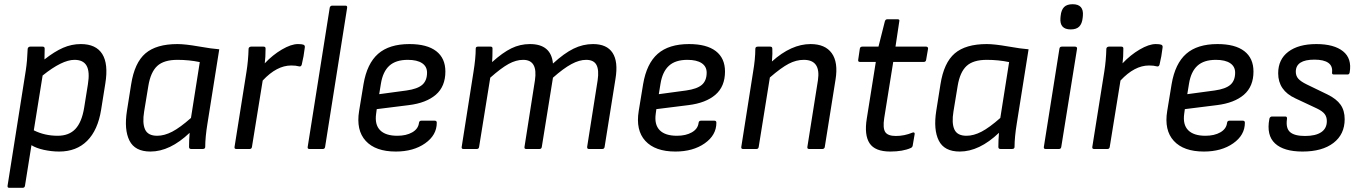

<svg xmlns="http://www.w3.org/2000/svg" viewBox="-20 -710 6482 915"><path d="M23.9 185.1Q14.6 185.1 16.1 174.8L103 -375Q109.9 -420.4 111.8 -476.1Q111.8 -481.4 115.5 -484.6Q119.1 -487.8 124 -487.8H183.1Q192.9 -487.8 192.9 -478Q192.9 -442.9 191.9 -426.8Q239.7 -464.4 280.5 -482.2Q321.3 -500 365.2 -500Q437.5 -500 467.3 -452.6Q497.1 -405.3 481.9 -312L461.9 -187Q446.3 -89.8 395.3 -38.8Q344.2 12.2 262.2 12.2Q226.1 12.2 189.2 4.2Q152.3 -3.9 129.9 -18.1L99.1 174.8Q97.7 185.1 87.9 185.1ZM335 -424.8Q275.9 -424.8 183.1 -350.1L141.1 -88.9Q192.9 -63 254.9 -63Q308.6 -63 339.1 -95.2Q369.6 -127.4 380.9 -195.8L398.9 -308.1Q408.7 -368.2 392.8 -396.5Q377 -424.8 335 -424.8Z M696.8 12.2Q623 12.2 596.9 -40Q570.8 -92.3 585 -182.1L605 -308.1Q621.1 -411.1 673.1 -455.6Q725.1 -500 825.7 -500Q862.3 -500 926.3 -488.8Q990.2 -477.5 1024.9 -475.1L968.8 -122.1Q958 -55.7 958 -9.8Q958 0 945.8 0H891.1Q880.9 0 880.9 -9.8Q880.9 -42.5 883.8 -77.1Q790 12.2 696.8 12.2ZM729 -63Q763.2 -63 800.8 -82.5Q838.4 -102.1 890.1 -147.9L932.1 -414.1Q881.3 -424.8 825.7 -424.8Q760.7 -424.8 729.2 -395.5Q697.8 -366.2 687 -300.8L667 -179.2Q657.7 -123 671.4 -93Q685.1 -63 729 -63Z M1106 0Q1096.2 0 1097.7 -9.8L1154.8 -369.1Q1163.1 -421.4 1164.6 -477.1Q1164.6 -481.9 1168.2 -484.9Q1171.9 -487.8 1176.8 -487.8H1235.8Q1245.6 -487.8 1245.6 -479Q1245.6 -437.5 1241.7 -408.2Q1279.3 -448.2 1323.5 -474.1Q1367.7 -500 1399.9 -500Q1418.5 -500 1425.8 -497.1Q1434.1 -494.1 1432.6 -483.9Q1427.7 -440.9 1418 -401.9Q1414.6 -390.6 1403.8 -394Q1390.6 -397.9 1367.7 -397.9Q1298.8 -397.9 1231.9 -326.2L1180.7 -9.8Q1179.2 0 1169.9 0Z M1454.6 0Q1444.8 0 1446.3 -9.8L1551.3 -672.9Q1551.8 -677.2 1555.2 -680.2Q1558.6 -683.1 1562.5 -683.1H1626.5Q1635.7 -683.1 1634.3 -672.9L1529.3 -9.8Q1527.8 0 1518.6 0Z M1866.2 12.2Q1769.5 12.2 1722.9 -38.6Q1676.3 -89.4 1691.4 -181.2L1712.4 -309.1Q1729 -407.2 1782 -453.6Q1835 -500 1931.2 -500Q2015.1 -500 2058.8 -466.3Q2102.5 -432.6 2102.5 -369.1Q2102.5 -297.9 2056.9 -258.5Q2011.2 -219.2 1928.2 -209L1775.4 -189.9L1772.5 -168Q1765.1 -116.2 1791.3 -89.6Q1817.4 -63 1873.5 -63Q1916 -63 1944.6 -79.3Q1973.1 -95.7 1976.6 -124Q1978 -134.8 1987.3 -134.8H2052.2Q2061.5 -134.8 2061.5 -125Q2061.5 -65.9 2005.9 -26.9Q1950.2 12.2 1866.2 12.2ZM1787.1 -261.2 1917.5 -278.8Q1969.7 -286.1 1992.4 -305.9Q2015.1 -325.7 2015.1 -363.8Q2015.1 -393.1 1991.5 -408.9Q1967.8 -424.8 1923.3 -424.8Q1866.2 -424.8 1835.4 -396.7Q1804.7 -368.7 1795.4 -312Z M2188.5 0Q2178.7 0 2180.2 -9.8L2236.3 -366.2Q2247.1 -432.6 2247.1 -478Q2247.1 -487.8 2257.3 -487.8H2318.4Q2327.1 -487.8 2327.1 -479Q2327.1 -438 2325.2 -414.1Q2375.5 -459.5 2417 -479.7Q2458.5 -500 2505.4 -500Q2606.4 -500 2615.2 -407.2Q2668.5 -456.1 2713.1 -478Q2757.8 -500 2806.2 -500Q2872.1 -500 2899.4 -458Q2926.8 -416 2913.1 -334L2861.3 -9.8Q2859.9 0 2850.1 0H2786.1Q2776.9 0 2778.3 -11.2L2828.1 -327.1Q2835.4 -376.5 2822.5 -400.6Q2809.6 -424.8 2773.4 -424.8Q2740.7 -424.8 2703.1 -404.5Q2665.5 -384.3 2615.2 -339.8L2562 -9.8Q2560.5 0 2551.3 0H2487.3Q2478 0 2479.5 -9.8L2529.3 -327.1Q2543.9 -424.8 2473.1 -424.8Q2439.5 -424.8 2403.8 -405.3Q2368.2 -385.7 2316.4 -339.8L2263.2 -9.8Q2261.7 0 2252.4 0Z M3198.7 12.2Q3102.1 12.2 3055.4 -38.6Q3008.8 -89.4 3023.9 -181.2L3044.9 -309.1Q3061.5 -407.2 3114.5 -453.6Q3167.5 -500 3263.7 -500Q3347.7 -500 3391.4 -466.3Q3435.1 -432.6 3435.1 -369.1Q3435.1 -297.9 3389.4 -258.5Q3343.8 -219.2 3260.7 -209L3107.9 -189.9L3105 -168Q3097.7 -116.2 3123.8 -89.6Q3149.9 -63 3206.1 -63Q3248.5 -63 3277.1 -79.3Q3305.7 -95.7 3309.1 -124Q3310.5 -134.8 3319.8 -134.8H3384.8Q3394 -134.8 3394 -125Q3394 -65.9 3338.4 -26.9Q3282.7 12.2 3198.7 12.2ZM3119.6 -261.2 3250 -278.8Q3302.2 -286.1 3325 -305.9Q3347.7 -325.7 3347.7 -363.8Q3347.7 -393.1 3324 -408.9Q3300.3 -424.8 3255.9 -424.8Q3198.7 -424.8 3168 -396.7Q3137.2 -368.7 3127.9 -312Z M3521 0Q3511.2 0 3512.7 -9.8L3568.8 -366.2Q3579.6 -428.7 3579.6 -477.1Q3579.6 -487.8 3591.8 -487.8H3649.9Q3655.3 -487.8 3657.7 -485.8Q3660.2 -483.9 3660.6 -478Q3662.1 -459 3658.7 -417Q3751 -500 3842.8 -500Q3912.6 -500 3943.8 -456.5Q3975.1 -413.1 3961.9 -331.1L3910.6 -9.8Q3910.2 -5.4 3907 -2.7Q3903.8 0 3899.9 0H3835.9Q3826.2 0 3827.6 -9.8L3877.9 -327.1Q3892.6 -424.8 3810.5 -424.8Q3774.4 -424.8 3738.8 -406.2Q3703.1 -387.7 3648.9 -340.8L3595.7 -9.8Q3594.2 0 3585 0Z M4222.7 12.2Q4149.9 12.2 4124 -27.3Q4098.1 -66.9 4110.8 -145L4153.8 -415H4077.6Q4068.4 -415 4069.8 -424.8L4077.6 -478Q4079.1 -487.8 4089.8 -487.8H4166.5L4196.8 -607.9Q4199.7 -618.2 4208.5 -618.2H4257.8Q4268.6 -618.2 4265.6 -607.9L4247.6 -487.8H4393.6Q4397.9 -487.8 4400.6 -485.1Q4403.3 -482.4 4402.8 -478L4393.6 -424.8Q4392.1 -415 4382.8 -415H4236.8L4193.8 -147Q4186.5 -99.6 4198.7 -80.8Q4210.9 -62 4249.5 -62Q4290 -62 4328.6 -78.1Q4333.5 -80.1 4336.7 -78.1Q4339.8 -76.2 4338.9 -70.8L4329.6 -16.1Q4328.1 -8.3 4320.8 -4.9Q4282.7 12.2 4222.7 12.2Z M4553.7 12.2Q4480 12.2 4453.9 -40Q4427.7 -92.3 4441.9 -182.1L4461.9 -308.1Q4478 -411.1 4530 -455.6Q4582 -500 4682.6 -500Q4719.2 -500 4783.2 -488.8Q4847.2 -477.5 4881.8 -475.1L4825.7 -122.1Q4814.9 -55.7 4814.9 -9.8Q4814.9 0 4802.7 0H4748Q4737.8 0 4737.8 -9.8Q4737.8 -42.5 4740.7 -77.1Q4647 12.2 4553.7 12.2ZM4585.9 -63Q4620.1 -63 4657.7 -82.5Q4695.3 -102.1 4747.1 -147.9L4789.1 -414.1Q4738.3 -424.8 4682.6 -424.8Q4617.7 -424.8 4586.2 -395.5Q4554.7 -366.2 4543.9 -300.8L4523.9 -179.2Q4514.6 -123 4528.3 -93Q4542 -63 4585.9 -63Z M5082.5 -569.8Q5028.8 -569.8 5033.7 -625L5034.7 -634.8Q5037.6 -662.6 5051 -676.3Q5064.5 -689.9 5091.8 -689.9Q5145.5 -689.9 5140.6 -634.8L5139.6 -625Q5136.7 -597.2 5123.3 -583.5Q5109.9 -569.8 5082.5 -569.8ZM4962.9 0Q4953.1 0 4954.6 -9.8L5028.8 -478Q5030.3 -487.8 5040.5 -487.8H5102.5Q5107.9 -487.8 5110.6 -485.4Q5113.3 -482.9 5112.8 -478L5037.6 -9.8Q5036.1 0 5026.9 0Z M5193.8 0Q5184.1 0 5185.5 -9.8L5242.7 -369.1Q5251 -421.4 5252.4 -477.1Q5252.4 -481.9 5256.1 -484.9Q5259.8 -487.8 5264.6 -487.8H5323.7Q5333.5 -487.8 5333.5 -479Q5333.5 -437.5 5329.6 -408.2Q5367.2 -448.2 5411.4 -474.1Q5455.6 -500 5487.8 -500Q5506.3 -500 5513.7 -497.1Q5522 -494.1 5520.5 -483.9Q5515.6 -440.9 5505.9 -401.9Q5502.4 -390.6 5491.7 -394Q5478.5 -397.9 5455.6 -397.9Q5386.7 -397.9 5319.8 -326.2L5268.6 -9.8Q5267.1 0 5257.8 0Z M5717.3 12.2Q5620.6 12.2 5574 -38.6Q5527.3 -89.4 5542.5 -181.2L5563.5 -309.1Q5580.1 -407.2 5633.1 -453.6Q5686 -500 5782.2 -500Q5866.2 -500 5909.9 -466.3Q5953.6 -432.6 5953.6 -369.1Q5953.6 -297.9 5908 -258.5Q5862.3 -219.2 5779.3 -209L5626.5 -189.9L5623.5 -168Q5616.2 -116.2 5642.3 -89.6Q5668.5 -63 5724.6 -63Q5767.1 -63 5795.7 -79.3Q5824.2 -95.7 5827.6 -124Q5829.1 -134.8 5838.4 -134.8H5903.3Q5912.6 -134.8 5912.6 -125Q5912.6 -65.9 5856.9 -26.9Q5801.3 12.2 5717.3 12.2ZM5638.2 -261.2 5768.6 -278.8Q5820.8 -286.1 5843.5 -305.9Q5866.2 -325.7 5866.2 -363.8Q5866.2 -393.1 5842.5 -408.9Q5818.8 -424.8 5774.4 -424.8Q5717.3 -424.8 5686.5 -396.7Q5655.8 -368.7 5646.5 -312Z M6187.5 12.2Q6097.7 12.2 6056.2 -26.6Q6014.6 -65.4 6029.3 -143.1Q6029.8 -147.9 6033.4 -151.4Q6037.1 -154.8 6041.5 -154.8H6105.5Q6114.7 -154.8 6113.3 -143.1Q6106.9 -99.1 6127.9 -80.6Q6148.9 -62 6199.2 -62Q6250 -62 6276.6 -80.1Q6303.2 -98.1 6303.2 -132.8Q6303.2 -153.3 6292.5 -167Q6281.7 -180.7 6256.3 -192.9L6153.3 -241.2Q6071.3 -278.8 6071.3 -360.8Q6071.3 -426.8 6119.6 -463.4Q6168 -500 6253.4 -500Q6337.4 -500 6380.4 -465.6Q6423.3 -431.2 6412.1 -365.2Q6410.2 -355 6402.3 -355H6336.4Q6326.7 -355 6328.1 -365.2Q6331.5 -395.5 6310.1 -410.6Q6288.6 -425.8 6244.1 -425.8Q6155.3 -425.8 6155.3 -368.2Q6155.3 -348.6 6167 -335.2Q6178.7 -321.8 6206.5 -308.1L6306.2 -259.8Q6349.1 -238.8 6368.7 -210.9Q6388.2 -183.1 6388.2 -142.1Q6388.2 -69.8 6334.7 -28.8Q6281.2 12.2 6187.5 12.2Z"/></svg>

Font: Sofia Sans
Style: Italic
Weight: 400
Italic angle: -9°
Designer: Botio Nikoltchev, Ani Petrova
Foundry: lettersoup
Version: Version 4.100